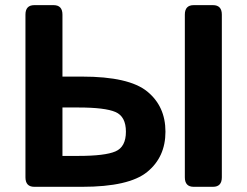

<svg xmlns="http://www.w3.org/2000/svg" viewBox="-20 -720 953 740"><path d="M726.6 0Q692.4 0 692.4 -36.6V-663.6Q692.4 -700.2 726.6 -700.2H800.8Q835 -700.2 835 -663.6V-36.6Q835 0 800.8 0ZM112.3 0Q78.1 0 78.1 -36.6V-663.6Q78.1 -700.2 112.3 -700.2H186.5Q220.7 -700.2 220.7 -663.6V-424.8H296.4Q477.1 -424.8 547.4 -367.4Q617.7 -310.1 617.7 -212.4Q617.7 -114.7 547.4 -57.4Q477.1 0 296.4 0ZM220.7 -119.1H282.2Q384.8 -119.1 425 -136.5Q465.3 -153.8 465.3 -212.4Q465.3 -271 425 -288.3Q384.8 -305.7 282.2 -305.7H220.7Z"/></svg>

Font: Istok Web
Style: Bold
Weight: 700
Designer: Andrey V. Panov
Foundry: Andrey V. Panov
Version: Version 1.0.2g